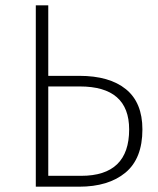

<svg xmlns="http://www.w3.org/2000/svg" viewBox="-20 -704 597 724"><path d="M517 -216Q517 -106 453 -53Q389 0 278 0H115V-684H162V-418H279Q393 -418 455 -367.5Q517 -317 517 -216ZM467 -216Q467 -378 281 -378H162V-41H286Q467 -41 467 -216Z"/></svg>

Font: FiraGO ExtraLight
Style: Regular
Weight: 200
Designer: bBox Type
Foundry: bBox Type GmbH
Version: Version 1.001